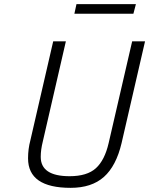

<svg xmlns="http://www.w3.org/2000/svg" viewBox="-20 -894 718 924"><path d="M176 -139C176 -161.7 179.3 -186.3 186 -213L297 -695H236L126 -218C118.7 -190.7 115 -162 115 -132C115 -37.3 183.3 10 320 10C387.3 10 440.7 -7.5 480 -42.5C519.3 -77.5 547.7 -131.7 565 -205L678 -695H616L503 -206C490.3 -150.7 469.8 -110.2 441.5 -84.5C413.2 -58.8 371 -46 315 -46C222.3 -46 176 -77 176 -139ZM338 -828H622L634 -874H348Z"/></svg>

Font: Titillium Web
Style: Light Italic
Weight: 300
Italic angle: -13°
Version: Version 1.001;PS 57.000;hotconv 1.0.70;makeotf.lib2.5.55311